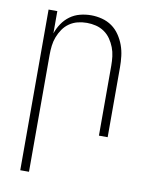

<svg xmlns="http://www.w3.org/2000/svg" viewBox="-84 -589 668 865"><g transform="rotate(10 250.0 -156.5)"><path d="M69 215V-520H109V-418Q117 -442 131.5 -463.5Q146 -485 166.5 -500Q187 -515 212 -521.5Q237 -528 263 -528Q288 -528 313 -521.5Q338 -515 358.5 -500.5Q379 -486 393.5 -464.5Q408 -443 416.5 -419.5Q425 -396 428 -370.5Q431 -345 431 -320V0H391V-320Q391 -341 388.5 -362Q386 -383 378.5 -402.5Q371 -422 359 -439.5Q347 -457 329.5 -469Q312 -481 291.5 -486Q271 -491 250 -491Q229 -491 208.5 -486Q188 -481 170.5 -469Q153 -457 141 -439.5Q129 -422 121.5 -402.5Q114 -383 111.5 -362Q109 -341 109 -320V215Z"/></g></svg>

Font: Iosevka Extralight
Style: Regular
Weight: 200
Monospace: yes
Designer: Belleve Invis
Foundry: Belleve Invis
Version: Version 32.0.1; ttfautohint (v1.8.4)